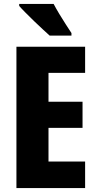

<svg xmlns="http://www.w3.org/2000/svg" viewBox="-20 -950 491 970"><path d="M410 0H63V-714H410V-582H225V-436H397V-304H225V-134H410ZM251 -930Q262 -909 279 -880.5Q296 -852 313 -826Q330 -800 341 -783V-770H231Q218 -782 196.5 -801.5Q175 -821 152 -843.5Q129 -866 108.5 -886.5Q88 -907 77 -920V-930Z"/></svg>

Font: Noto Sans Display Condensed ExtraBold
Style: Regular
Weight: 800
Width: 3
Designer: Monotype Design Team
Foundry: Monotype Imaging Inc.
Version: Version 2.003